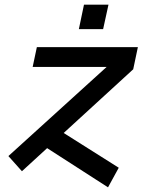

<svg xmlns="http://www.w3.org/2000/svg" viewBox="-20 -734 640 823"><path d="M74 0 16 -65 437 -447H120L138 -532H571L551 -437L253 -164L489 -15L443 69L182 -99ZM318 -609 340 -714H445L422 -609Z"/></svg>

Font: Geist Mono Medium
Style: Italic
Weight: 500
Italic angle: -12°
Monospace: yes
Designer: Basement.studio, Andrés Briganti, Mateo Zaragoza
Foundry: Basement.studio, Vercel, Andrés Briganti, Guido Ferreyra, Mateo Zaragoza
Version: Version 1.500; ttfautohint (v1.8.4.7-5d5b)